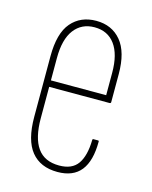

<svg xmlns="http://www.w3.org/2000/svg" viewBox="-83 -542 477 604"><g transform="rotate(15 156.0 -239.5)"><path d="M161 6Q105 6 75.5 -30.5Q46 -67 46 -143V-340Q46 -415 76 -450Q106 -485 157 -485Q208 -485 238 -449Q268 -413 268 -341V-250Q268 -246 263 -246H67V-144Q67 -80 90 -47.5Q113 -15 161 -15Q203 -15 221.5 -41.5Q240 -68 241 -119Q241 -123 244 -123H259Q262 -123 262 -120Q262 -57 237 -25.5Q212 6 161 6ZM67 -267H247V-340Q247 -400 223.5 -432Q200 -464 157 -464Q115 -464 91 -432.5Q67 -401 67 -340Z"/></g></svg>

Font: Sofia Sans Extra Condensed Thin
Style: Regular
Weight: 250
Version: Version 4.100